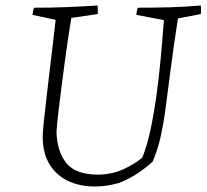

<svg xmlns="http://www.w3.org/2000/svg" viewBox="-20 -668 750 697"><path d="M323 9Q271 9 228.5 -10.5Q186 -30 160.5 -70.5Q135 -111 135 -173Q135 -187 139 -225.5Q143 -264 149 -315.5Q155 -367 161.5 -421.5Q168 -476 173.5 -522.5Q179 -569 182 -596L98 -614Q99 -621 100 -627.5Q101 -634 104 -640Q165 -640 218 -642Q271 -644 334 -648Q336 -633 335 -617L239 -603Q235 -580 229 -540.5Q223 -501 216.5 -453Q210 -405 203.5 -355Q197 -305 192 -261.5Q187 -218 185 -189Q187 -119 220.5 -76.5Q254 -34 337 -34Q387 -35 427.5 -53.5Q468 -72 496 -95Q513 -135 525.5 -193Q538 -251 547.5 -318.5Q557 -386 563.5 -457Q570 -528 575 -595L475 -614Q476 -629 480 -640Q542 -640 595 -641.5Q648 -643 709 -648Q710 -641 710 -633Q710 -625 709 -617L626 -601Q609 -492 599 -412.5Q589 -333 581 -274Q573 -215 562.5 -169Q552 -123 534 -81Q511 -60 481.5 -40Q452 -20 413 -4Q391 2 370 5.5Q349 9 323 9Z"/></svg>

Font: Labrada Lght
Style: Italic
Weight: 300
Italic angle: -7°
Designer: Mercedes Jáuregui
Foundry: Omnibus-Type Team
Version: Version 1.000; ttfautohint (v1.8.4.7-5d5b)